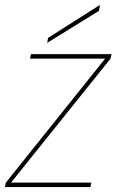

<svg xmlns="http://www.w3.org/2000/svg" viewBox="-38 -760 473 780"><path d="M415 -540 411.1 -522 6.8 -18.1H333L329.1 0H-18.1L-14.2 -18.1L389.2 -522H84L87.9 -540ZM157.2 -606 368.2 -740.2 363.8 -715.8 153.8 -585.9Z"/></svg>

Font: SVN-Poppins Thin
Style: Italic
Weight: 100
Italic angle: -10°
Designer: Ninad Kale (Devanagari), Jonny Pinhorn (Latin)
Foundry: Indian Type Foundry
Version: Version 3.002 2017